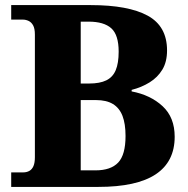

<svg xmlns="http://www.w3.org/2000/svg" viewBox="-20 -734 738 754"><path d="M24 0V-57H71Q85 -57 95.5 -63Q106 -69 111.5 -82Q117 -95 117 -117V-598Q117 -622 110 -634.5Q103 -647 92 -652Q81 -657 70 -657H24V-714H336Q484 -714 560 -672.5Q636 -631 636 -536Q636 -491 617.5 -460.5Q599 -430 567.5 -410.5Q536 -391 497 -381V-375Q571 -361 618.5 -317Q666 -273 666 -197Q666 -99 591.5 -49.5Q517 0 366 0ZM355 -65Q415 -65 444 -95.5Q473 -126 473 -200Q473 -248 461 -279Q449 -310 423.5 -325.5Q398 -341 357 -341H297V-65ZM330 -406Q372 -406 397.5 -418.5Q423 -431 434.5 -458.5Q446 -486 446 -531Q446 -597 417 -623Q388 -649 328 -649H297V-406Z"/></svg>

Font: Noto Serif Kannada ExtraBold
Style: Regular
Weight: 800
Version: Version 2.003